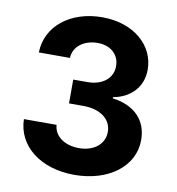

<svg xmlns="http://www.w3.org/2000/svg" viewBox="-83 -812 825 896"><g transform="rotate(10 329.5 -363.5)"><path d="M327.8 9.9C491.1 9.9 608 -79.9 607.6 -204.2C608 -294.7 550.4 -359.4 443.5 -372.9V-378.6C524.9 -393.1 581 -450.6 580.6 -532.3C581 -647 480.5 -737.2 329.9 -737.2C180.8 -737.2 68.5 -649.9 66.4 -524.1H213.8C215.6 -579.5 266.3 -615.4 329.2 -615.4C391.3 -615.4 432.9 -577.8 432.5 -523.1C432.9 -465.9 384.2 -427.2 314.3 -427.2H246.4V-314.3H314.3C396.7 -314.3 448.2 -273.1 447.8 -214.5C448.2 -156.6 398.4 -116.8 328.1 -116.8C260.3 -116.8 209.5 -152.3 206.7 -205.6H51.8C54.3 -78.5 168 9.9 327.8 9.9Z"/></g></svg>

Font: Margiela Sans
Style: Bold
Weight: 700
Designer: Stefan Endress, Andreas Faust
Version: Version 1.100;FEAKit 1.0